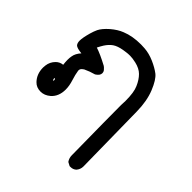

<svg xmlns="http://www.w3.org/2000/svg" viewBox="-162 -366 824 824"><g transform="rotate(45 250.0 46.0)"><path d="M353.5 -2.9 354.5 -28.3Q354.5 -81.1 342.8 -106.4Q331.1 -133.8 313.5 -151.4Q296.9 -168 267.6 -174.8Q246.1 -179.7 231.9 -179.7Q217.8 -179.7 209 -178.2Q200.2 -176.8 192.4 -175.8Q164.1 -170.9 148.4 -160.2Q132.8 -149.4 120.1 -129.9Q113.3 -119.1 105.5 -103.5Q133.8 -94.7 181.6 -69.3Q186.5 -66.4 192.4 -59.6Q200.2 -52.7 200.2 -42Q200.2 -28.3 181.6 -16.6Q156.2 -9.8 133.8 1Q127.9 4.9 123.5 9.3Q119.1 13.7 119.1 20.5Q119.1 21.5 119.1 23.4Q122.1 43.9 130.4 69.8Q138.7 95.7 138.7 118.2Q138.7 160.2 112.3 183.6Q91.8 201.2 68.4 201.2Q43 201.2 27.3 184.6Q2.9 159.2 2.9 120.1Q2.9 113.3 3.9 107.4Q6.8 83 24.4 65.4Q37.1 52.7 55.7 50.8Q53.7 35.2 53.7 22.5Q53.7 9.8 55.7 0Q58.6 -19.5 76.2 -39.1Q46.9 -42 39.1 -49.8Q32.2 -57.6 32.2 -72.3Q32.2 -89.8 42 -125Q46.9 -142.6 53.7 -157.2Q63.5 -176.8 88.9 -199.2Q115.2 -221.7 140.6 -231.4Q178.7 -247.1 230.5 -247.1Q241.2 -247.1 252.9 -246.1Q281.2 -244.1 311.5 -231Q341.8 -217.8 362.3 -202.1Q382.8 -185.5 401.4 -139.6Q419.9 -93.8 420.9 -31.2L425.8 297.9Q425.8 315.4 414.1 329.1Q403.3 338.9 388.7 338.9Q386.7 338.9 382.8 338.9L366.2 330.1Q356.4 316.4 356.4 298.8Q356.4 295.9 356.4 293Q353.5 72.3 353.5 -2.9ZM75.2 129.9Q75.2 127 75.2 124Q75.2 121.1 74.2 120.1Q71.3 117.2 70.3 116.2Q69.3 118.2 69.3 119.1Q69.3 125 71.3 127Q73.2 128.9 75.2 129.9Z"/></g></svg>

Font: JasonHandwriting2
Style: SemiBold
Weight: 600
Version: Version 1.04.7